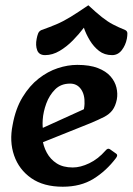

<svg xmlns="http://www.w3.org/2000/svg" viewBox="-20 -697 503 728"><path d="M420 -98Q383 -49 334.5 -19Q286 11 218 11Q145 11 98.5 -21.5Q52 -54 33.5 -107.5Q15 -161 28 -224Q39 -285 65.5 -328.5Q92 -372 126.5 -399Q161 -426 199 -438.5Q237 -451 273 -451Q320 -451 351 -439Q382 -427 399 -407.5Q416 -388 421.5 -365Q427 -342 423 -320Q418 -295 406.5 -279.5Q395 -264 374.5 -253.5Q354 -243 323 -230L86 -135L87 -187L360 -311L277 -225Q299 -268 300.5 -303Q302 -338 287 -359Q272 -380 246 -380Q211 -380 189 -358Q167 -336 155.5 -304.5Q144 -273 142 -243.5Q140 -214 145 -200L141 -170Q144 -143 157.5 -118Q171 -93 195 -77.5Q219 -62 256 -62Q285 -62 318.5 -78Q352 -94 380 -126Q389 -137 397 -131L421 -114Q428 -109 420 -98ZM298 -592Q280 -568 256.5 -544Q233 -520 206 -504Q179 -488 151 -488Q128 -488 121 -506.5Q114 -525 119 -550Q121 -561 124.5 -570Q128 -579 137 -583Q168 -594 193 -604.5Q218 -615 246 -632Q274 -649 315 -677Q345 -649 366.5 -632Q388 -615 408 -604.5Q428 -594 455 -583Q463 -579 463 -570Q463 -561 461 -550Q456 -525 441.5 -506.5Q427 -488 405 -488Q376 -488 355.5 -504Q335 -520 320.5 -544Q306 -568 298 -592Z"/></svg>

Font: Young Serif Light
Style: Italic
Weight: 300
Italic angle: -10.979°
Designer: Bastien Sozeau
Foundry: NBR — Bastien Sozeau
Version: Version 5.001